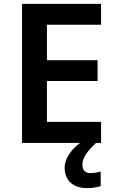

<svg xmlns="http://www.w3.org/2000/svg" viewBox="-20 -734 598 986"><path d="M403 113C403 76 428 43 473 0H499V-108H221V-318H481V-425H221V-607H499V-714H93V0H391C348 32 312 79 312 127C312 191 353 232 427 232C456 232 477 228 497 222V147C485 150 466 155 444 155C419 155 403 141 403 113Z"/></svg>

Font: Noto Sans Sinhala SemiBold
Style: Regular
Weight: 600
Designer: Jelle Bosma - Monotype Design Team
Foundry: Monotype Imaging Inc.
Version: Version 2.006